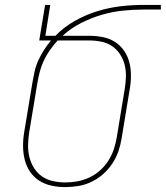

<svg xmlns="http://www.w3.org/2000/svg" viewBox="-20 -755 676 783"><path d="M246 8Q217 8 189.5 2Q162 -4 139.5 -18.5Q117 -33 102 -55.5Q87 -78 80.5 -105Q74 -132 74 -160.5Q74 -189 79 -218L112 -417Q116 -440 121 -463Q126 -486 136 -508Q146 -530 159 -550.5Q172 -571 188 -590H140L164 -735H185L165 -609H206Q241 -645 285.5 -670Q330 -695 377.5 -709.5Q425 -724 472 -729.5Q519 -735 566 -735H636V-716H566Q523 -716 480 -711.5Q437 -707 394.5 -694.5Q352 -682 310.5 -661Q269 -640 235 -609H345Q373 -609 400 -603.5Q427 -598 449 -584Q471 -570 486 -548Q501 -526 507.5 -500.5Q514 -475 514 -447Q514 -419 509 -391L476 -191Q472 -165 463 -138.5Q454 -112 438 -88Q422 -64 400.5 -45Q379 -26 353 -13.5Q327 -1 299.5 3.5Q272 8 246 8ZM247 -11Q271 -11 295.5 -15.5Q320 -20 344 -31Q368 -42 388 -60Q408 -78 422 -100Q436 -122 444 -146Q452 -170 456 -194L489 -394Q493 -419 493.5 -444Q494 -469 488 -492Q482 -515 469 -534.5Q456 -554 437 -567Q418 -580 393.5 -585Q369 -590 344 -590H215Q198 -571 183.5 -550.5Q169 -530 158.5 -507.5Q148 -485 142 -461.5Q136 -438 132 -414L99 -215Q95 -189 94.5 -163.5Q94 -138 100 -114Q106 -90 119 -69.5Q132 -49 151.5 -35.5Q171 -22 196 -16.5Q221 -11 247 -11Z"/></svg>

Font: Iosevka Thin Extended Oblique
Style: Regular
Weight: 100
Width: 7
Italic angle: -9°
Monospace: yes
Designer: Belleve Invis
Foundry: Belleve Invis
Version: Version 32.5.0; ttfautohint (v1.8.4)